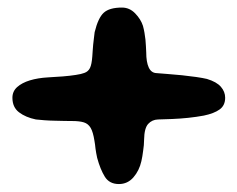

<svg xmlns="http://www.w3.org/2000/svg" viewBox="-20 -560 612 495"><path d="M286.5 -85.5Q262 -85.5 250.2 -104.5Q238.5 -123.5 230.5 -153Q229 -159.5 228 -165.5Q227 -171.5 226.2 -177Q225.5 -182.5 225 -187.5Q224.5 -192.5 223.5 -197Q220 -219.5 213.8 -230.2Q207.5 -241 196.2 -244.5Q185 -248 166 -248Q158.5 -248 146.5 -248.2Q134.5 -248.5 121 -248.8Q107.5 -249 94.5 -250Q81.5 -251 72.5 -252Q46 -257.5 29 -270.5Q12 -283.5 12 -308Q12 -324.5 24.2 -335.5Q36.5 -346.5 57 -352.8Q77.5 -359 103.5 -360.5Q123.5 -361.5 142 -363Q160.5 -364.5 175.2 -366.8Q190 -369 197.5 -372Q207.5 -375.5 212 -384.8Q216.5 -394 218 -415Q218.5 -422.5 219 -429.8Q219.5 -437 220.2 -444.8Q221 -452.5 222 -460.5Q223 -468.5 224 -477Q233 -514 247.5 -527.2Q262 -540.5 294.5 -540.5Q314 -540.5 328.5 -525.5Q343 -510.5 348.5 -493.5Q351 -484.5 352.5 -475.5Q354 -466.5 355 -457.8Q356 -449 356.2 -441Q356.5 -433 357 -425Q357 -400 363.5 -386Q370 -372 383.5 -371.5Q395 -370.5 412.5 -369.2Q430 -368 449.2 -366Q468.5 -364 485.8 -361.5Q503 -359 513.5 -356.5Q538.5 -349 549.5 -336.2Q560.5 -323.5 560.5 -308Q560.5 -288 546.2 -277.8Q532 -267.5 505.5 -262Q486.5 -258.5 465.2 -256.2Q444 -254 423.8 -253.2Q403.5 -252.5 387.5 -252Q372 -251.5 362 -240.5Q352 -229.5 351.5 -200Q351.5 -193 350.8 -185.5Q350 -178 349 -171Q348 -164 347 -157.2Q346 -150.5 344.5 -144.5Q339 -120 324 -102.8Q309 -85.5 286.5 -85.5Z"/></svg>

Font: Gluten SemiBold
Style: Regular
Weight: 600
Designer: Tyler Finck
Foundry: Etcetera Type Company
Version: Version 1.300